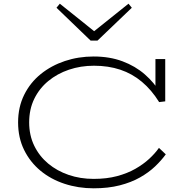

<svg xmlns="http://www.w3.org/2000/svg" viewBox="-20 -1006 1004 1040"><path d="M487 14Q404 14 329.5 -10.5Q255 -35 199 -81.5Q143 -128 110.5 -194Q78 -260 78 -343Q78 -426 111 -492.5Q144 -559 201 -605Q258 -651 331.5 -675.5Q405 -700 487 -700Q574 -700 643.5 -674Q713 -648 764.5 -603Q816 -558 849 -502L822 -509V-686H875V-457L842 -453Q801 -519 748.5 -563Q696 -607 631.5 -628.5Q567 -650 489 -650Q417 -650 353.5 -628.5Q290 -607 241.5 -567Q193 -527 165.5 -470.5Q138 -414 138 -343Q138 -273 165.5 -216.5Q193 -160 241 -120Q289 -80 352 -58.5Q415 -37 487 -37Q558 -37 614 -52Q670 -67 713 -91.5Q756 -116 788 -145.5Q820 -175 841 -205L878 -170Q854 -137 820 -104.5Q786 -72 738.5 -45Q691 -18 628.5 -2Q566 14 487 14ZM676 -986 694 -964 508 -786H471L286 -964L304 -986L490 -837Z"/></svg>

Font: BioRhyme SemiExpanded Light
Style: Regular
Weight: 300
Width: 6
Designer: Aoife Mooney
Foundry: Aoife Mooney Type
Version: Version 1.600;gftools[0.9.33]